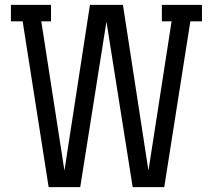

<svg xmlns="http://www.w3.org/2000/svg" viewBox="-20 -770 876 790"><path d="M24.9 -682.1V-750H189.9V-682.1H149.9L245.1 -67.9L350.1 -750H485.8L590.8 -67.9L686 -682.1H646V-750H811V-682.1H763.2L655.8 0H525.9L418 -681.2L310.1 0H180.2L73.2 -682.1Z"/></svg>

Font: Kelly Slab
Style: Regular
Weight: 400
Designer: Denis Masharov
Foundry: Denis Masharov
Version: Version 1.001